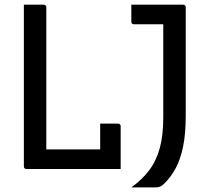

<svg xmlns="http://www.w3.org/2000/svg" viewBox="-20 -720 890 818"><path d="M92.7 0Q90.1 0 88.1 -0.7Q86.1 -1.4 84.6 -2.9Q83.1 -4.4 82.4 -6.4Q81.7 -8.4 81.7 -11Q81.7 -65.5 81.7 -120.7Q81.7 -175.9 81.7 -230.7Q81.7 -285.5 81.7 -338Q81.7 -390.6 81.7 -439.2Q81.7 -487.9 81.7 -530.5Q81.7 -573.1 81.7 -608.3Q81.7 -631.2 81.7 -654.1Q81.7 -677.1 81.7 -700Q96.2 -700 110.1 -700Q124.1 -700 138.3 -700Q152.5 -700 166.3 -700Q169.9 -700 172.1 -698.5Q174.3 -697 175.8 -694.8Q177.3 -692.6 177.3 -689Q177.3 -639.3 177.3 -588.7Q177.3 -538.1 177.3 -487.7Q177.3 -437.4 177.3 -386.6Q177.3 -335.7 177.3 -285.4Q177.3 -235 177.3 -184.6Q177.3 -134.2 177.3 -83.5H425.8Q442.3 -83.5 454.1 -78Q465.8 -72.4 473.7 -61.4Q481.7 -50.4 486.7 -35.1Q491.7 -19.9 494.1 0ZM406.8 -193.3Q420.4 -193.3 433 -193.3Q445.5 -193.3 457.8 -193.3Q470.1 -193.3 483.1 -193.3Q486.7 -193.3 488.9 -191.8Q491.1 -190.3 492.6 -188.1Q494.1 -185.9 494.1 -182.3Q494.1 -163.9 494.1 -140.3Q494.1 -116.8 494.1 -91.4Q494.1 -65.9 494.1 -42.2Q494.1 -18.4 494.1 0Q460.5 -2.1 441.2 -10.5Q421.9 -18.9 414.3 -33.5Q406.8 -48.2 406.8 -68.3Q406.8 -86 406.8 -108.6Q406.8 -131.2 406.8 -153.8Q406.8 -176.4 406.8 -193.3ZM539.8 78.4Q586 44.9 615.9 5.1Q645.9 -34.7 660.7 -89Q675.6 -143.4 675.6 -218.7Q675.6 -238.9 675.6 -274.1Q675.6 -309.3 675.6 -354.5Q675.6 -399.7 675.6 -449.9Q675.6 -500.2 675.6 -550.5Q675.6 -600.7 675.6 -645.2L689.4 -604.8L661.3 -633.3L703.6 -616.5Q680.6 -616.5 657.4 -616.5Q634.2 -616.5 613.6 -616.5Q593 -616.5 576.7 -616.5Q560.4 -616.5 550.5 -616.5Q545.5 -616.5 542.5 -619.5Q539.5 -622.5 539.5 -627.5Q539.5 -646.4 539.5 -663.7Q539.5 -681 539.5 -700Q554.7 -700 580.1 -700Q605.4 -700 636.2 -700Q667.1 -700 699.4 -700Q731.8 -700 760.3 -700Q764.3 -700 766.3 -698.5Q768.3 -697 769.8 -695Q771.3 -693 771.3 -689Q771.3 -642.7 771.3 -596.5Q771.3 -550.3 771.3 -504.3Q771.3 -458.3 771.3 -412.2Q771.3 -366 771.3 -320.3Q771.3 -274.5 771.3 -227.9Q771.3 -150.1 760.1 -95.7Q748.8 -41.2 729 -4.2Q709.1 32.8 682.1 59.9Q672.1 70.6 663.5 74.5Q655 78.4 642 78.4Q627.3 78.4 609.5 78.4Q591.7 78.4 573.4 78.4Q555.1 78.4 539.8 78.4Z"/></svg>

Font: Recursive Sans Linear Light
Style: Regular
Weight: 300
Version: Version 1.085